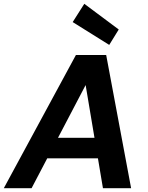

<svg xmlns="http://www.w3.org/2000/svg" viewBox="-42 -989 777 1009"><path d="M-22 0 357 -700H516L647 0H499L408 -542L124 0ZM115 -157 171 -265H535L552 -157ZM532 -753 340 -873 401 -969 582 -834Z"/></svg>

Font: DM Sans 11pt ExtraBold
Style: Italic
Weight: 800
Italic angle: -10°
Version: Version 4.004;gftools[0.9.30]